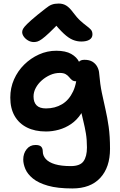

<svg xmlns="http://www.w3.org/2000/svg" viewBox="-20 -802 677 1082"><path d="M388 260Q304 260 250 244.5Q196 229 165.5 204Q135 179 123 150.5Q111 122 111 97Q111 63 130 39Q149 15 180 15Q203 15 212 24.5Q221 34 221 51Q221 75 238 94Q255 113 290 123.5Q325 134 379 134Q431 134 450.5 107Q470 80 470 29Q470 -15 464 -50.5Q458 -86 450 -118Q442 -150 434.5 -184Q427 -218 422 -258L473 -250Q461 -198 437 -161.5Q413 -125 380.5 -103Q348 -81 311.5 -71Q275 -61 239 -61Q177 -61 132 -83.5Q87 -106 62.5 -148.5Q38 -191 38 -252Q38 -307 59 -354.5Q80 -402 116.5 -438Q153 -474 199.5 -495Q246 -516 297 -516Q350 -516 381.5 -498Q413 -480 426 -452.5Q439 -425 439 -396Q439 -374 429 -359Q419 -344 408 -344Q394 -344 385.5 -351Q377 -358 369.5 -367.5Q362 -377 350 -384Q338 -391 317 -391Q289 -391 263 -379.5Q237 -368 215.5 -349Q194 -330 181.5 -306.5Q169 -283 169 -258Q169 -226 186 -208.5Q203 -191 239 -191Q290 -191 329.5 -214.5Q369 -238 392 -287Q415 -336 415 -412Q415 -440 424 -452.5Q433 -465 456 -465Q484 -465 501.5 -454Q519 -443 528.5 -425Q538 -407 539 -387Q544 -327 554 -279Q564 -231 574.5 -185.5Q585 -140 592.5 -87Q600 -34 600 37Q600 141 545 200.5Q490 260 388 260ZM171 -565Q154 -565 139 -573.5Q124 -582 114.5 -595Q105 -608 105 -621Q105 -630 110 -639.5Q115 -649 133 -667Q151 -685 191 -718Q221 -741 238.5 -755.5Q256 -770 272 -776Q288 -782 311 -782Q335 -782 353.5 -770.5Q372 -759 391 -733Q414 -702 433.5 -684.5Q453 -667 468 -656Q483 -645 492 -635Q501 -625 501 -608Q501 -589 484.5 -578.5Q468 -568 438 -568Q414 -568 390.5 -577.5Q367 -587 339.5 -612.5Q312 -638 274 -685H325Q284 -642 258 -617.5Q232 -593 216.5 -582Q201 -571 191 -568Q181 -565 171 -565Z"/></svg>

Font: Shantell Sans SemiBold
Style: Regular
Weight: 600
Designer: Stephen Nixon, Anya Danilova, Shantell Martin
Foundry: Arrow Type
Version: Version 1.011;[c5ecc13dd]